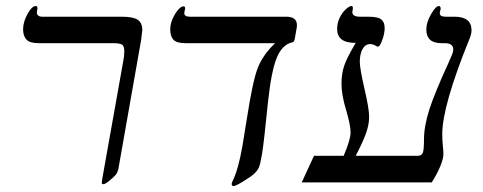

<svg xmlns="http://www.w3.org/2000/svg" viewBox="-20 -609 1613 641"><path d="M387.2 -553.2Q424.3 -553.2 439.7 -543Q455.1 -532.7 455.1 -508.8L451.2 -475.6L375 -43.9Q372.1 -32.7 367.2 -26.4Q362.3 -20 346.9 -7.1Q331.5 5.9 325.2 5.9Q319.8 5.9 319.8 1L321.8 -14.2L391.1 -402.8Q395 -420.9 395 -438Q395 -456.1 386.7 -460.4Q378.4 -464.8 359.9 -464.8H109.9Q79.1 -464.8 68.1 -477.1Q57.1 -489.3 57.1 -511.2Q57.1 -535.6 71.8 -562.3Q86.4 -588.9 100.1 -588.9Q105 -588.9 105 -580.1L103 -567.9Q103 -553.2 122.1 -553.2Z M600.1 -464.8Q569.3 -464.8 558.8 -476.6Q548.3 -488.3 548.3 -511.2Q548.3 -535.6 564.2 -561.8Q580.1 -587.9 593.3 -587.9Q598.1 -587.9 598.1 -580.1Q595.2 -568.4 595.2 -564.9Q595.2 -553.2 614.3 -553.2H935.1Q971.2 -553.2 971.2 -525.9V-520L970.2 -514.2L964.4 -481Q962.9 -474.1 961.4 -471.4Q960 -468.8 956.1 -467.8Q921.9 -460.4 903.6 -415.3Q885.3 -370.1 874 -262.2Q861.3 -134.8 855.2 -97.4Q849.1 -60.1 844.2 -49.6Q839.4 -39.1 828.9 -29.3Q818.4 -19.5 792.5 -3.7Q766.6 12.2 760.3 12.2Q753.4 12.2 753.4 4.9L755.4 -2Q775.4 -41.5 789.1 -120.1L804.2 -212.9Q823.7 -339.4 840.8 -382.8Q857.9 -426.3 898.4 -464.8Z M1374.5 -88.9Q1387.7 -88.9 1391.6 -98.9Q1395.5 -108.9 1395.5 -143.1Q1395.5 -187.5 1413.3 -243.2Q1431.2 -298.8 1476.6 -397.5Q1485.8 -418 1489.5 -427.5Q1493.2 -437 1493.2 -443.8Q1493.2 -464.8 1465.3 -464.8H1455.6Q1428.2 -464.8 1415.8 -476.3Q1403.3 -487.8 1403.3 -511.2Q1403.3 -533.7 1418.9 -561.3Q1434.6 -588.9 1445.3 -588.9Q1451.2 -588.9 1451.2 -579.1Q1448.2 -567.4 1448.2 -564.9Q1448.2 -553.2 1468.3 -553.2H1497.6Q1554.2 -553.2 1554.2 -507.8Q1554.2 -496.1 1547.9 -480.5Q1456.5 -255.9 1456.5 -161.1Q1456.5 -139.2 1458.5 -121.8Q1460.4 -104.5 1460.4 -94.2Q1460.4 -80.1 1450.2 -54.7Q1439.9 -29.3 1421.4 0H987.3L1028.3 -88.9H1127.4Q1150.4 -142.6 1150.4 -167Q1150.4 -191.9 1135.3 -242.2Q1120.1 -292.5 1120.1 -329.1Q1120.1 -362.3 1128.7 -388.4Q1137.2 -414.6 1167.5 -465.8Q1134.8 -465.8 1120.1 -477.8Q1105.5 -489.7 1105.5 -512.2Q1105.5 -531.2 1113.5 -548.6Q1121.6 -565.9 1133.8 -577.4Q1146 -588.9 1153.3 -588.9Q1158.2 -588.9 1158.2 -581.1L1156.2 -568.8Q1156.2 -553.2 1182.1 -553.2H1209.5Q1241.7 -553.2 1252.9 -544.2Q1264.2 -535.2 1264.2 -515.1Q1264.2 -497.1 1256.1 -475.1Q1248 -453.1 1242.2 -453.1L1237.3 -454.6Q1225.1 -461.9 1216.3 -461.9Q1199.7 -461.9 1190.4 -445.3Q1181.2 -428.7 1181.2 -402.8Q1181.2 -380.9 1196.3 -314.9Q1212.4 -246.1 1212.4 -219.2Q1212.4 -190.4 1199.7 -158Q1187 -125.5 1167.5 -88.9Z"/></svg>

Font: Tinos
Style: Italic
Weight: 400
Italic angle: -16.333°
Designer: Steve Matteson
Foundry: Monotype Imaging Inc.
Version: Version 1.32